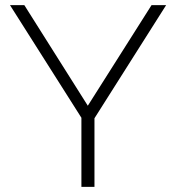

<svg xmlns="http://www.w3.org/2000/svg" viewBox="-20 -730 687 750"><path d="M75 -710 323 -317 572 -710H629L349 -268V0H298V-270L19 -710Z"/></svg>

Font: Raleway-v4020 Light
Style: Regular
Weight: 300
Designer: Matt McInerney, Pablo Impallari, Rodrigo Fuenzalida
Foundry: Matt McInerney, Pablo Impallari, Rodrigo Fuenzalida
Version: Version 4.020;PS 004.020;hotconv 1.0.88;makeotf.lib2.5.64775